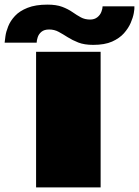

<svg xmlns="http://www.w3.org/2000/svg" viewBox="-77 -810 601 830"><path d="M79 0H358V-586H79ZM326 -616Q375.5 -616 407.5 -630.2Q439.5 -644.5 458.8 -666.2Q478 -688 488 -711Q498 -734 501.5 -753.8Q505 -773.5 504 -782.5H366.5Q366.5 -772.5 361.2 -758.8Q356 -745 343.5 -735.2Q331 -725.5 312.5 -725.5Q290 -725.5 272.5 -735Q255 -744.5 236 -757.8Q217 -771 191.8 -780.5Q166.5 -790 128 -790Q76.5 -790 42 -776.2Q7.5 -762.5 -12.2 -741.2Q-32 -720 -41.5 -696.2Q-51 -672.5 -53.5 -653.5Q-56 -634.5 -57 -625.5H81.5Q81.5 -635 86 -649Q90.5 -663 102.5 -672.8Q114.5 -682.5 135.5 -682.5Q158 -682.5 176.8 -672.2Q195.5 -662 215.5 -649.2Q235.5 -636.5 261.5 -626.2Q287.5 -616 326 -616Z"/></svg>

Font: Anybody ExtraExpanded Black
Style: Regular
Weight: 900
Width: 8
Version: Version 1.113;gftools[0.9.25]